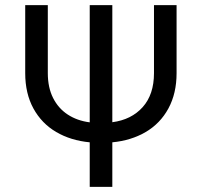

<svg xmlns="http://www.w3.org/2000/svg" viewBox="-20 -727 785 747"><path d="M667 -707V-442.4Q667 -363.8 635.3 -305.2Q603.5 -246.6 546.9 -213.4Q490.2 -180.2 417 -173.3V0H329.1V-173.3Q255.4 -180.2 198.7 -213.4Q142.1 -246.6 110.1 -304.9Q78.1 -363.3 78.1 -442.4V-707H166V-442.4Q166 -386.7 186.5 -345.9Q207 -305.2 243.7 -281.2Q280.3 -257.3 329.1 -251V-707H417V-251.5Q491.2 -261.2 535.2 -310.3Q579.1 -359.4 579.1 -442.4V-707Z"/></svg>

Font: Pretendard JP
Style: Regular
Weight: 400
Designer: Base glyphs from Inter by Rasmus Andersson; Hangeul glyphs from Noto Sans CJK(Source Han Sans) by Jang Soo-young and Kan
Foundry: Kil Hyung-jin
Version: Version 1.309